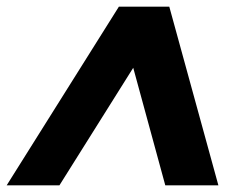

<svg xmlns="http://www.w3.org/2000/svg" viewBox="-20 -720 715 575"><path d="M0 -165 336 -700H487L634 -165H475L379 -517L158 -165Z"/></svg>

Font: Rethink Sans ExtraBold
Style: Italic
Weight: 800
Italic angle: -10°
Designer: The Rethink Sans project authors (Hans Thiessen). DM Sans designed by Colophon Foundry.
Foundry: Rethink Communications LLC
Version: Version 1.001